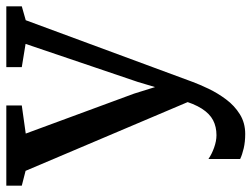

<svg xmlns="http://www.w3.org/2000/svg" viewBox="-117 -669 796 608"><g transform="rotate(-90 281.0 -365.0)"><path d="M161 13.5Q136 13.5 115.5 8.8Q95 4 81.5 -2.5V-103Q96.5 -92.5 117.5 -85Q138.5 -77.5 157 -77.5Q183.5 -77.5 204.2 -88.2Q225 -99 241 -124Q257 -149 269 -192L280 -125.5L44 -682L-3 -694V-743H251V-694L162 -681.5L288.5 -338.5L330 -205.5L287.5 -199L325.5 -326.5L446 -682L372.5 -694V-743H565V-694L521 -681.5L326 -154Q317.5 -131 303.8 -102.2Q290 -73.5 270.2 -47Q250.5 -20.5 223.2 -3.5Q196 13.5 161 13.5Z"/></g></svg>

Font: Merriweather 24pt SemiCondensed
Style: Regular
Weight: 400
Width: 4
Designer: Eben Sorkin
Foundry: Eben Sorkin
Version: Version 2.100